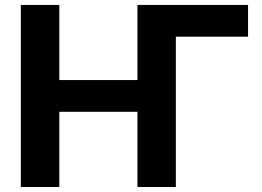

<svg xmlns="http://www.w3.org/2000/svg" viewBox="-20 -747 1046 767"><path d="M970.9 -727.3V-600.5H682.5V0H529.1V-300.4H217V0H63.2V-727.3H217V-427.2H529.1V-727.3Z"/></svg>

Font: InterMG
Style: Bold
Weight: 700
Designer: Rasmus Andersson
Foundry: rsms
Version: Version 3.019;December 26, 2023;FontCreator 15.0.0.2955 64-b